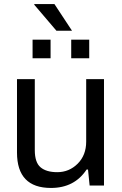

<svg xmlns="http://www.w3.org/2000/svg" viewBox="-20 -917 602 949"><path d="M336 -765H259L149 -894L150 -897H249ZM141 -629V-721H230V-629ZM332 -629V-721H421V-629ZM232 12Q64 12 64 -163V-526H152V-175Q152 -114 180.5 -90Q209 -66 263 -66Q322 -66 364 -108Q406 -150 406 -217V-526H494V0H423L415 -79H408Q348 12 232 12Z"/></svg>

Font: Archivo
Style: Regular
Weight: 400
Designer: Hector Gatti
Foundry: Omnibus-Type
Version: Version 2.001